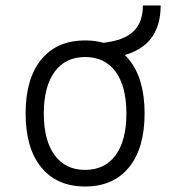

<svg xmlns="http://www.w3.org/2000/svg" viewBox="-20 -676 626 706"><path d="M293 9.8Q189.5 9.8 131.8 -60.5Q74.2 -130.9 74.2 -258.8Q74.2 -387.2 131.8 -457.3Q189.5 -527.3 293 -527.3Q396.5 -527.3 454.1 -457.3Q511.7 -387.2 511.7 -258.8Q511.7 -130.9 454.1 -60.5Q396.5 9.8 293 9.8ZM293 -51.3Q365.7 -51.3 405.3 -105.5Q444.8 -159.7 444.8 -258.8Q444.8 -357.9 405.3 -412.1Q365.7 -466.3 293 -466.3Q220.7 -466.3 180.9 -412.1Q141.1 -357.9 141.1 -258.8Q141.1 -159.7 180.9 -105.5Q220.7 -51.3 293 -51.3ZM376.5 -461.4 355.5 -517.6 384.8 -522.5Q444.8 -532.7 475.1 -565.2Q505.4 -597.7 505.4 -655.8H570.8Q570.8 -494.1 405.8 -466.3Z"/></svg>

Font: Cascadia Code NF Light
Style: Regular
Weight: 300
Monospace: yes
Designer: Aaron Bell
Foundry: Saja Typeworks
Version: Version 2404.023; ttfautohint (v1.8.4)